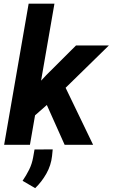

<svg xmlns="http://www.w3.org/2000/svg" viewBox="-20 -770 599 1021"><path d="M269.5 -750.5 139.2 0H2L132.3 -750.5ZM559.1 -528.3 291 -266.1 147.5 -140.1 113.3 -250 226.1 -370.6 384.3 -528.3ZM323.7 0 211.9 -250 315.9 -330.1 475.1 0ZM260.3 24.4 256.8 59.6Q251.5 108.9 226.8 152.8Q202.1 196.8 167 230.5L100.1 191.4Q120.1 162.1 135 132.1Q149.9 102.1 156.2 66.9L163.6 24.9Z"/></svg>

Font: Roboto
Style: Bold Italic
Weight: 700
Italic angle: -12°
Designer: Christian Robertson
Foundry: Google
Version: Version 3.0